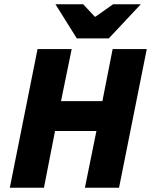

<svg xmlns="http://www.w3.org/2000/svg" viewBox="-20 -880 708 900"><path d="M26 0 156 -650H316L266 -406H460L508 -650H668L538 0H378L432 -266H238L186 0ZM340 -700 240 -860H370L424 -802H428L510 -860H640L490 -700Z"/></svg>

Font: Source Sans 3 ExtraLight Black
Style: Italic
Weight: 900
Italic angle: -11°
Version: Version 3.052;hotconv 1.1.0;makeotfexe 2.6.0